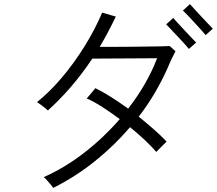

<svg xmlns="http://www.w3.org/2000/svg" viewBox="-20 -862 1051 930"><path d="M238 48Q235 43 226 32.5Q217 22 207.5 11Q198 0 192 -4Q295 -50 389 -123Q483 -196 560 -285Q517 -317 476 -343.5Q435 -370 400 -385Q403 -388 412 -399Q421 -410 430.5 -421Q440 -432 442 -435Q479 -417 519.5 -391Q560 -365 601 -336Q646 -394 681.5 -455.5Q717 -517 741 -580Q717 -580 676 -579.5Q635 -579 588.5 -579Q542 -579 499 -578.5Q456 -578 427 -578Q379 -506 325 -443Q271 -380 212 -327Q208 -331 197.5 -339.5Q187 -348 176 -356Q165 -364 159 -367Q221 -417 279.5 -486Q338 -555 388.5 -636Q439 -717 475 -801Q480 -800 494 -795.5Q508 -791 522.5 -787Q537 -783 541 -782Q505 -706 463 -635Q491 -635 529.5 -635Q568 -635 610.5 -635.5Q653 -636 692 -636.5Q731 -637 760.5 -637.5Q790 -638 802 -639Q806 -636 816 -626.5Q826 -617 830 -614Q823 -601 812 -578Q801 -555 793 -535Q766 -474 731 -414Q696 -354 652 -297Q690 -266 725 -235.5Q760 -205 787 -176Q784 -173 773 -162.5Q762 -152 751.5 -141Q741 -130 737 -126Q714 -153 681 -184Q648 -215 610 -246Q534 -157 440 -81.5Q346 -6 238 48ZM895 -625Q888 -634 873 -650.5Q858 -667 840 -686Q822 -705 807 -721Q792 -737 785 -744L819 -775Q827 -766 842 -749.5Q857 -733 874.5 -714.5Q892 -696 907 -680Q922 -664 930 -656ZM976 -692Q969 -701 954 -717.5Q939 -734 921.5 -753Q904 -772 889 -788Q874 -804 866 -811L900 -842Q908 -833 923 -816.5Q938 -800 955.5 -781.5Q973 -763 988 -747Q1003 -731 1011 -723Z"/></svg>

Font: Zen Kaku Gothic Antique
Style: Regular
Weight: 400
Designer: Yoshimichi Ohira
Foundry: Positype
Version: Version 1.001